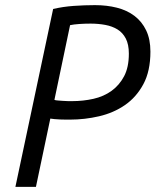

<svg xmlns="http://www.w3.org/2000/svg" viewBox="-20 -728 606 748"><path d="M187 -693Q225 -702 267 -705Q309 -708 350 -708Q396 -708 435.5 -698Q475 -688 504 -666Q533 -644 549.5 -609.5Q566 -575 566 -527Q566 -451 538.5 -400Q511 -349 466.5 -318.5Q422 -288 366 -275Q310 -262 253 -262Q248 -262 237.5 -262Q227 -262 215 -262.5Q203 -263 192 -264Q181 -265 176 -266L120 0H40ZM333 -636Q310 -636 288.5 -634.5Q267 -633 253 -630L192 -339Q196 -337 205.5 -336.5Q215 -336 225.5 -335Q236 -334 246 -334Q256 -334 261 -334Q304 -334 344 -343Q384 -352 414.5 -374Q445 -396 463.5 -431Q482 -466 482 -519Q482 -555 470 -578Q458 -601 437.5 -613.5Q417 -626 390 -631Q363 -636 333 -636Z"/></svg>

Font: PT Sans
Style: Italic
Weight: 400
Italic angle: -12°
Designer: A.Korolkova, O.Umpeleva, V.Yefimov
Foundry: ParaType Ltd
Version: Version 2.003W OFL